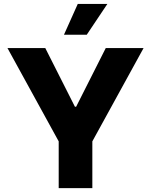

<svg xmlns="http://www.w3.org/2000/svg" viewBox="-20 -977 784 997"><path d="M215.2 -727.3 369 -422.9H375.4L529.1 -727.3H725.5L459.5 -242.9V0H284.8V-242.9L18.8 -727.3ZM383.9 -956.7H537.6L430.4 -796.5H312.1Z"/></svg>

Font: Inter P Extra Bold
Style: Regular
Weight: 800
Designer: Rasmus Andersson
Foundry: rsms
Version: Version 3.018;git-588b23468